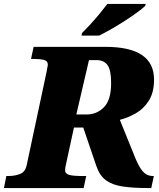

<svg xmlns="http://www.w3.org/2000/svg" viewBox="-45 -951 804 971"><path d="M-25 0 -13 -61H0Q31 -61 57 -71.5Q83 -82 90 -116L190 -585Q197 -620 197 -623Q197 -643 177 -648Q157 -653 125 -653H112L125 -714H489Q734 -714 734 -549Q734 -483 707.5 -441.5Q681 -400 641 -377.5Q601 -355 561 -345L628 -180Q654 -111 675.5 -86Q697 -61 727 -61H733L720 0H702Q627 0 574.5 -8Q522 -16 490 -40Q458 -64 442 -112L376 -306H329L293 -140Q288 -118 286 -107Q284 -96 284 -91Q284 -72 305.5 -66.5Q327 -61 358 -61H391L378 0ZM392 -372Q445 -372 481 -409Q517 -446 517 -531Q517 -596 499 -621.5Q481 -647 443 -647H405L341 -372ZM367 -771 370 -784Q389 -803 413 -829Q437 -855 459.5 -882.5Q482 -910 498 -931H692L689 -921Q677 -909 650.5 -889.5Q624 -870 590 -848Q556 -826 520.5 -805.5Q485 -785 456 -771Z"/></svg>

Font: Noto Serif Black
Style: Italic
Weight: 900
Italic angle: -12°
Designer: Monotype Design Team
Foundry: Monotype Imaging Inc.
Version: Version 2.013